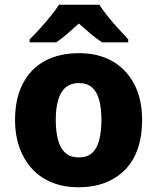

<svg xmlns="http://www.w3.org/2000/svg" viewBox="-20 -786 669 816"><path d="M584 -276Q584 -209 566 -155.5Q548 -102 512.5 -65.5Q477 -29 427 -9.5Q377 10 313 10Q254 10 204.5 -9Q155 -28 119.5 -65Q84 -102 64 -155.5Q44 -209 44 -276Q44 -367 77 -430.5Q110 -494 170.5 -527Q231 -560 317 -560Q397 -560 456.5 -526.5Q516 -493 550 -429.5Q584 -366 584 -276ZM217 -276Q217 -226 227 -190Q237 -154 258.5 -135.5Q280 -117 315 -117Q350 -117 371 -135.5Q392 -154 401.5 -190Q411 -226 411 -276Q411 -326 401.5 -361Q392 -396 371 -414.5Q350 -433 315 -433Q265 -433 241 -393Q217 -353 217 -276ZM402 -766Q417 -743 439 -715.5Q461 -688 484.5 -662.5Q508 -637 525 -619V-606H414Q388 -623 364.5 -643Q341 -663 315 -686Q290 -663 267.5 -643.5Q245 -624 219 -606H106V-619Q125 -637 148.5 -663Q172 -689 194 -716Q216 -743 231 -766Z"/></svg>

Font: Noto Sans Hebrew Thin ExtraBold
Style: Regular
Weight: 800
Version: Version 3.001